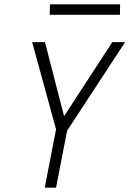

<svg xmlns="http://www.w3.org/2000/svg" viewBox="-20 -864 596 884"><path d="M186 0 238 -269 128 -670H187L275 -329L497 -670H556L289 -262L238 0ZM532 -796H209L210 -844H533Z"/></svg>

Font: Lode Dark Term
Style: Italic
Weight: 400
Italic angle: -11°
Monospace: yes
Designer: Belleve Invis
Foundry: Belleve Invis
Version: Version 29.2.0